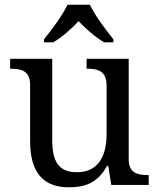

<svg xmlns="http://www.w3.org/2000/svg" viewBox="-20 -786 675 816"><path d="M167 -619V-606H206C244 -628 284 -664 314 -696C344 -664 385 -628 423 -606H462V-619C431 -657 383 -721 362 -766H267C246 -721 198 -657 167 -619ZM273 10C338 10 394 -6 435 -81H440L453 0H612V-42H609C565 -42 527 -50 527 -109V-536H348V-494H351C396 -494 433 -485 433 -422V-216C433 -119 395 -54 307 -54C226 -54 202 -104 202 -191V-536H23V-494H26C70 -494 108 -485 108 -426V-186C108 -49 167 10 273 10Z"/></svg>

Font: Noto Serif Devanagari
Style: Regular
Weight: 400
Designer: Universal Thirst, Indian Type Foundry and the Monotype Design Team
Foundry: Monotype Imaging Inc.
Version: Version 2.004